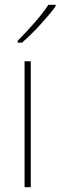

<svg xmlns="http://www.w3.org/2000/svg" viewBox="-20 -785 253 805"><path d="M109 0H83V-528H109ZM213 -758Q187 -723 147.5 -680Q108 -637 72 -606H54V-614Q88 -648 124 -689Q160 -730 183 -765H213Z"/></svg>

Font: Noto Sans Myanmar UI SemiCondensed Thin
Style: Regular
Weight: 100
Width: 4
Designer: Monotype Design Team
Foundry: Monotype Imaging Inc.
Version: Version 2.103; ttfautohint (v1.8.4.7-5d5b)